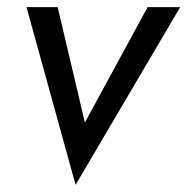

<svg xmlns="http://www.w3.org/2000/svg" viewBox="-20 -480 523 536"><path d="M54 -460 191 36 483 -460H392L217 -138L141 -460Z"/></svg>

Font: Jost
Style: Italic
Weight: 400
Italic angle: -5°
Version: Version 3.710